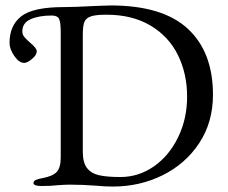

<svg xmlns="http://www.w3.org/2000/svg" viewBox="-20 -678 837 705"><path d="M335 4Q285 0 237 0Q220 0 192 2Q170 5 132 5Q103 5 103 -6Q103 -13 111 -17Q119 -21 136 -24Q174 -31 188.5 -47Q203 -63 203 -99V-558Q203 -596 197 -608.5Q191 -621 170 -621Q123 -621 92.5 -607.5Q62 -594 62 -563Q62 -551 69.5 -542Q77 -533 92 -520Q115 -501 115 -490Q115 -476 97.5 -461.5Q80 -447 69 -447Q50 -447 32.5 -472.5Q15 -498 15 -520Q15 -585 58.5 -618.5Q102 -652 214 -652Q255 -652 327 -656L386 -658Q577 -658 669.5 -572.5Q762 -487 762 -330Q762 -229 711.5 -152.5Q661 -76 577 -34.5Q493 7 394 7Q365 7 335 4ZM667 -323Q667 -408 633 -476.5Q599 -545 532 -584.5Q465 -624 371 -624Q332 -624 314 -618Q296 -612 290 -597.5Q284 -583 284 -551V-121Q284 -81 299.5 -61Q315 -41 344 -34.5Q373 -28 422 -28Q489 -28 545 -67Q601 -106 634 -174Q667 -242 667 -323Z"/></svg>

Font: EB Garamond
Style: Regular
Weight: 400
Designer: Georg Duffner and Octavio Pardo
Foundry: Georg Duffner
Version: Version 1.000; ttfautohint (v1.6)